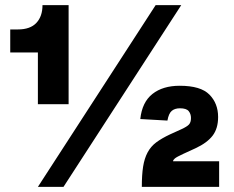

<svg xmlns="http://www.w3.org/2000/svg" viewBox="-20 -730 916 750"><path d="M128 -323V-525H20V-615H50Q98 -615 122 -640.5Q146 -666 146 -710H248V-323ZM128 0 588 -710H688L228 0ZM534 0Q534 -47 539 -79Q544 -111 556.5 -134.5Q569 -158 590.5 -174Q612 -190 644 -205L688 -225Q710 -235 718 -243.5Q726 -252 726 -269Q726 -285 717 -296Q708 -307 683 -307Q663 -307 651 -297Q639 -287 634 -259L528 -265Q535 -331 575.5 -363Q616 -395 682 -395Q764 -395 798 -360.5Q832 -326 832 -273Q832 -228 810.5 -200Q789 -172 744 -151L696 -129Q670 -117 663 -111Q656 -105 656 -100H836V0Z"/></svg>

Font: Geist Black
Style: Regular
Weight: 400
Designer: Basement.studio, Andrés Briganti, Mateo Zaragoza
Foundry: Basement.studio, Vercel, Andrés Briganti, Guido Ferreyra, Mateo Zaragoza
Version: Version 1.401